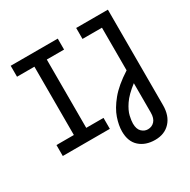

<svg xmlns="http://www.w3.org/2000/svg" viewBox="-197 -886 1277 1290"><g transform="rotate(-30 441.0 -241.5)"><path d="M52 0V-85H187V-615H52V-700H417V-615H283V-85H417V0ZM645 217Q571 217 525 176Q479 135 479 57Q479 10 498 -46Q517 -102 567 -163Q617 -224 711 -284V-615H560V-700H806V41Q806 122 762.5 169.5Q719 217 645 217ZM638 131Q669 131 689.5 109Q710 87 710 43V-185Q645 -135 615 -90.5Q585 -46 577 -10.5Q569 25 569 47Q569 90 590 110.5Q611 131 638 131Z"/></g></svg>

Font: MuseoModerno
Style: Regular
Weight: 400
Designer: Pablo Cosgaya, Héctor Gatti, Marcela Romero, and the Authors of The MuseoModerno Project.
Foundry: Omnibus-Type Team
Version: Version 1.001